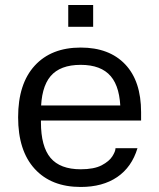

<svg xmlns="http://www.w3.org/2000/svg" viewBox="-20 -733 631 763"><path d="M300.7 10Q183.7 10 117.9 -62Q52 -134 52 -267Q52 -400 117.9 -472Q183.7 -544 300.7 -544Q414 -544 477.3 -477.5Q540.7 -411 540.7 -287V-254H109.2V-314H505.6L458.7 -271.9V-288.8Q458.7 -384.9 420.2 -430.1Q381.7 -475.3 300.7 -475.3Q219 -475.3 180.8 -430.1Q142.7 -384.9 142.7 -288.8V-247.1Q142.7 -151 180.8 -105.6Q219 -60.3 300.7 -60.3Q353.8 -60.3 384.1 -76.2Q414.3 -92.2 426.6 -112Q438.9 -131.9 438.9 -142.8V-144H526.3Q503.6 -68.8 445.8 -29.4Q388 10 300.7 10ZM251.2 -626.6V-713H350.2V-626.6Z"/></svg>

Font: Mozilla Text ExtraLight
Style: Regular
Weight: 200
Designer: Studio DRAMA
Foundry: Studio DRAMA
Version: Version 1.000